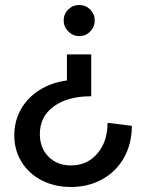

<svg xmlns="http://www.w3.org/2000/svg" viewBox="-20 -556 588 766"><path d="M139 -21Q139 34 173.5 69Q208 104 263 104Q328 104 368.5 56.5Q409 9 409 -66L506 -54Q506 17 475 72.5Q444 128 388.5 159Q333 190 263 190Q198 190 146.5 163.5Q95 137 66 90Q37 43 37 -16Q37 -73 63.5 -120Q90 -167 138 -197Q186 -227 247 -235V-339H344V-172Q250 -172 194.5 -131.5Q139 -91 139 -21ZM296 -536Q322 -536 340 -518Q358 -500 358 -474Q358 -449 340 -430.5Q322 -412 296 -412Q271 -412 252.5 -430.5Q234 -449 234 -474Q234 -500 252 -518Q270 -536 296 -536Z"/></svg>

Font: MedMera Sans Display
Style: Regular
Weight: 500
Designer: Kasper Nordkvist
Foundry: UNCUT.wtf
Version: Version 1.300